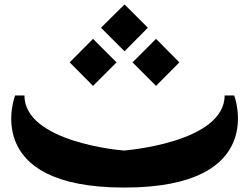

<svg xmlns="http://www.w3.org/2000/svg" viewBox="-20 -845 1132 865"><path d="M435 -720 541 -825 646 -720 541 -614ZM294 -564 399 -670 505 -564 399 -458ZM577 -564 683 -670 788 -564 683 -458ZM1035 -415H992C992 -202 541 -167 540 -167C519 -167 90 -207 90 -415H48C48 -415 -112 0 540 0C1194 0 1035 -415 1035 -415Z"/></svg>

Font: Am-Hal
Style: Regular
Weight: 400
Designer: Multible Designers
Foundry: Kief Type Foundry
Version: Version 1.000;PS 001.000;hotconv 1.0.88;makeotf.lib2.5.64775